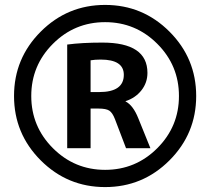

<svg xmlns="http://www.w3.org/2000/svg" viewBox="-20 -755 854 780"><path d="M348 -314V-153H253V-574Q312 -582 396 -582Q579 -582 579 -459Q579 -419 554.5 -388Q530 -357 490 -344V-343Q521 -327 542 -274L591 -153H492L447 -271Q437 -297 424 -305.5Q411 -314 380 -314ZM348 -381H383Q483 -381 483 -451Q483 -513 389 -513Q366 -513 348 -510ZM195 -153Q283 -65 407 -65Q531 -65 619 -153Q707 -241 707 -365Q707 -489 619 -577Q531 -665 407 -665Q283 -665 195 -577Q107 -489 107 -365Q107 -241 195 -153ZM668.5 -103.5Q560 5 407 5Q254 5 145.5 -103.5Q37 -212 37 -365Q37 -518 145.5 -626.5Q254 -735 407 -735Q560 -735 668.5 -626.5Q777 -518 777 -365Q777 -212 668.5 -103.5Z"/></svg>

Font: M PLUS 1p Medium
Style: Regular
Weight: 500
Version: Version 1.062